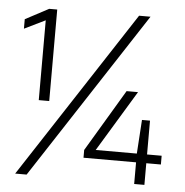

<svg xmlns="http://www.w3.org/2000/svg" viewBox="-50 -737 759 786"><g transform="rotate(5 329.0 -344.0)"><path d="M111 -308V-636L25 -594V-633L121 -684H154V-308ZM41 0 490 -688H537L88 0ZM530 0V-89H314V-121L466 -376H513L361 -125H530L539 -264H572V-125H632V-89H572V0Z"/></g></svg>

Font: Saira ExtraLight
Style: Regular
Weight: 200
Designer: Hector Gatti with collaboration of the Omnibus-Type team
Foundry: Omnibus-Type
Version: Version 1.100; ttfautohint (v1.8.3)